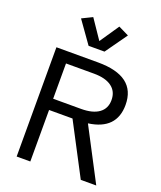

<svg xmlns="http://www.w3.org/2000/svg" viewBox="-169 -1056 971 1161"><g transform="rotate(20 316.5 -475.5)"><path d="M80.1 0V-703.1H348.1Q592.3 -703.1 592.3 -518.1Q592.3 -359.9 416.5 -335.9L592.3 0H492.7L318.8 -331.5H168V0ZM168 -403.8H348.1Q422.4 -403.8 462.4 -432.9Q502.4 -461.9 502.4 -516.6Q502.4 -571.8 462.4 -601.3Q422.4 -630.9 348.1 -630.9H168ZM227.1 -950.7 311 -827.1 395 -950.7 461.9 -918 362.3 -777.8H259.8L160.2 -918Z"/></g></svg>

Font: Schibsted Grotesk
Style: Regular
Weight: 400
Designer: Bakken & Baeck AS, Henrik Kongsvoll
Foundry: Schibsted ASA
Version: Version 1.100; ttfautohint (v1.8.4.7-5d5b);gftools[0.9.25]